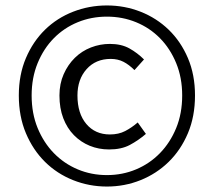

<svg xmlns="http://www.w3.org/2000/svg" viewBox="-20 -673 784 704"><path d="M372 11Q307 11 248 -12.5Q189 -36 145 -79.5Q101 -123 75 -184.5Q49 -246 49 -323Q49 -399 75 -460Q101 -521 145 -564Q189 -607 248 -630Q307 -653 372 -653Q437 -653 495.5 -630Q554 -607 598.5 -564Q643 -521 669 -460Q695 -399 695 -323Q695 -246 669 -184.5Q643 -123 598.5 -79.5Q554 -36 495.5 -12.5Q437 11 372 11ZM372 -31Q429 -31 479 -52Q529 -73 566.5 -111.5Q604 -150 626 -203.5Q648 -257 648 -323Q648 -388 626 -441.5Q604 -495 566.5 -533Q529 -571 479 -591.5Q429 -612 372 -612Q315 -612 265 -591.5Q215 -571 177.5 -533Q140 -495 118 -441.5Q96 -388 96 -323Q96 -257 118 -203.5Q140 -150 177.5 -111.5Q215 -73 265 -52Q315 -31 372 -31ZM380 -125Q342 -125 309 -138.5Q276 -152 251 -177.5Q226 -203 212 -239.5Q198 -276 198 -323Q198 -366 213.5 -401Q229 -436 254.5 -461Q280 -486 313.5 -499Q347 -512 383 -512Q425 -512 454.5 -495.5Q484 -479 508 -455L473 -416Q453 -436 432.5 -446.5Q412 -457 386 -457Q331 -457 297.5 -419.5Q264 -382 264 -323Q264 -257 296.5 -218.5Q329 -180 383 -180Q415 -180 439 -192.5Q463 -205 485 -224L515 -182Q487 -158 456 -141.5Q425 -125 380 -125Z"/></svg>

Font: SourceSansPro
Style: Book
Weight: 400
Designer: Paul D. Hunt
Foundry: Adobe Systems Incorporated
Version: Version 2.021;PS 2.000;hotconv 1.0.86;makeotf.lib2.5.63406